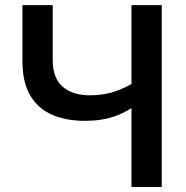

<svg xmlns="http://www.w3.org/2000/svg" viewBox="-20 -748 744 768"><path d="M320.3 -264.6Q244.1 -264.6 187.7 -289.3Q131.3 -314 100.6 -366.7Q69.8 -419.4 69.8 -502.4V-727.5H190.9V-508.3Q190.9 -435.5 230.7 -401.1Q270.5 -366.7 341.3 -366.7Q397.9 -366.7 447 -384.8Q496.1 -402.8 536.1 -431.2V-336.9Q490.7 -300.8 438.7 -282.7Q386.7 -264.6 320.3 -264.6ZM505.9 0V-727.5H627V0Z"/></svg>

Font: Inter Cardless
Style: Medium
Weight: 500
Designer: Rasmus Andersson
Foundry: rsms
Version: Version 4.001;git-9221beed3